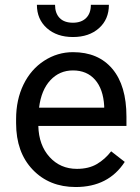

<svg xmlns="http://www.w3.org/2000/svg" viewBox="-20 -750 570 780"><path d="M287.6 9.8Q180.2 9.8 112.8 -60.8Q45.4 -131.3 45.4 -249.5V-266.1Q45.4 -344.7 75.4 -406.5Q105.5 -468.3 159.4 -503.2Q213.4 -538.1 276.4 -538.1Q379.4 -538.1 436.5 -470.2Q493.7 -402.3 493.7 -275.9V-238.3H135.7Q137.7 -160.2 181.4 -112.1Q225.1 -64 292.5 -64Q340.3 -64 373.5 -83.5Q406.7 -103 431.6 -135.3L486.8 -92.3Q420.4 9.8 287.6 9.8ZM276.4 -463.9Q221.7 -463.9 184.6 -424.1Q147.5 -384.3 138.7 -312.5H403.3V-319.3Q399.4 -388.2 366.2 -426Q333 -463.9 276.4 -463.9ZM422.4 -730.5Q422.4 -671.4 382.1 -635.5Q341.8 -599.6 276.4 -599.6Q210.9 -599.6 170.4 -635.7Q129.9 -671.9 129.9 -730.5H203.6Q203.6 -696.3 222.2 -677Q240.7 -657.7 276.4 -657.7Q310.5 -657.7 329.8 -676.8Q349.1 -695.8 349.1 -730.5Z"/></svg>

Font: APIMedia Roboto
Style: Regular
Weight: 400
Designer: Google
Version: Version 2.137; 2017